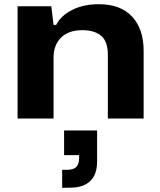

<svg xmlns="http://www.w3.org/2000/svg" viewBox="-20 -566 764 917"><path d="M64 0V-536.1H225.1L235.8 -446.8H248Q271.5 -492.2 325.4 -519Q379.4 -545.9 451.2 -545.9Q556.6 -545.9 611.3 -486.3Q666 -426.8 666 -324.2V0H495.1V-304.2Q495.1 -367.7 463.4 -394.8Q431.6 -421.9 373 -421.9Q307.6 -421.9 271.7 -386.5Q235.8 -351.1 235.8 -291V0ZM276.9 331.1V245.1H301.8Q331.5 244.6 344.7 231Q357.9 217.3 357.9 189.9V174.8H286.1V57.1H443.8V204.1Q443.8 267.1 411.6 298.1Q379.4 329.1 321.8 330.1Z"/></svg>

Font: Hubot Sans Expanded
Style: Bold
Weight: 700
Width: 7
Designer: Deni Anggara
Foundry: GitHub
Version: Version 1.001;gftools[0.9.31]